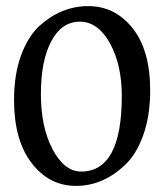

<svg xmlns="http://www.w3.org/2000/svg" viewBox="-20 -597 540 629"><path d="M472 -301Q472 -217 449 -153.5Q426 -90 389 -56Q317 12 229 12Q141 12 83.5 -63Q26 -138 26 -269Q26 -353 49 -415.5Q72 -478 109 -512Q181 -577 269 -577Q357 -577 414.5 -504.5Q472 -432 472 -301ZM246 -35Q379 -35 379 -283Q379 -385 340 -455.5Q301 -526 241.5 -526Q182 -526 148 -462Q114 -398 114 -289Q114 -180 152.5 -107.5Q191 -35 246 -35Z"/></svg>

Font: Belleza
Style: Regular
Weight: 400
Designer: Eduardo Rodriguez Tunni
Foundry: Eduardo Rodriguez Tunni
Version: Version 1.001